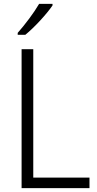

<svg xmlns="http://www.w3.org/2000/svg" viewBox="-20 -967 501 987"><path d="M250 -939V-947H181C155 -902 109 -841 71 -798V-788H110C157 -826 221 -896 250 -939ZM91 0H440V-54H151V-714H91Z"/></svg>

Font: Noto Sans Bengali SemiCondensed Light
Style: Regular
Weight: 300
Width: 4
Designer: Joana Ranito - Universal Thirst; Jelle Bosma - Monotype Design Team
Foundry: Universal Thirst ehf.
Version: Version 3.000